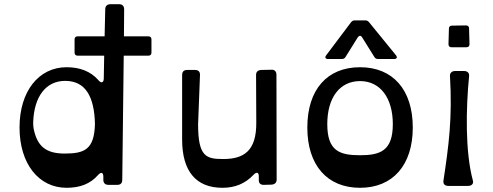

<svg xmlns="http://www.w3.org/2000/svg" viewBox="-20 -880 2345 914"><path d="M686 -707H570L571 -835C571 -851 563 -860 547 -860H506C490 -860 481 -851 481 -836L478 -707H350C340 -707 335 -702 335 -692V-630C335 -620 340 -615 350 -615H476L474 -507C474 -485 461 -482 447 -500C411 -540 361 -560 297 -560C164 -560 73 -445 73 -273C73 -101 164 14 297 14C361 14 410 -5 446 -46C461 -63 472 -60 472 -38V-24C472 -9 480 0 497 0H538C554 0 562 -8 562 -24L569 -615H686C696 -615 701 -620 701 -630V-692C701 -702 696 -707 686 -707ZM288 -149C198 -149 157 -184 140 -268C138 -279 138 -287 138 -298C142 -421 199 -495 290 -495C386 -495 429 -422 432 -290C429 -169 383 -149 288 -149Z M1039 14C1099 14 1147 -6 1186 -47C1202 -64 1213 -60 1212 -38V-25C1211 -9 1219 0 1235 0L1272 -1C1288 -2 1297 -10 1297 -26L1296 -524C1296 -540 1287 -549 1272 -548L1224 -547C1208 -546 1199 -539 1199 -523L1200 -296C1201 -161 1140 -123 1043 -123C962 -123 923 -133 923 -288L932 -522C933 -539 924 -547 908 -547H871C855 -547 847 -539 847 -522V-216C847 -65 913 14 1039 14Z M1542 -599H1607C1615 -599 1621 -602 1625 -609L1683 -702C1690 -712 1698 -712 1704 -702L1762 -609C1766 -602 1772 -599 1780 -599H1856C1869 -599 1873 -607 1865 -617L1737 -774C1732 -780 1727 -783 1719 -783H1669C1661 -783 1656 -780 1651 -774L1533 -617C1525 -607 1529 -599 1542 -599ZM1694 14C1850 14 1945 -94 1945 -273C1945 -453 1850 -560 1694 -560C1537 -560 1443 -453 1443 -273C1443 -94 1537 14 1694 14ZM1694 -141C1597 -141 1538 -161 1538 -289C1538 -416 1598 -494 1694 -494C1790 -494 1850 -414 1850 -289C1850 -162 1790 -141 1694 -141Z M2130 -655H2200C2210 -655 2215 -660 2215 -670L2213 -744C2213 -754 2208 -759 2198 -759L2132 -758C2122 -758 2117 -753 2117 -743L2115 -670C2115 -660 2120 -655 2130 -655ZM2115 5H2208C2224 5 2236 -4 2231 -21C2194 -158 2198 -364 2213 -517C2215 -533 2205 -542 2189 -542H2147C2131 -542 2122 -533 2122 -520C2134 -316 2116 -186 2091 -20C2089 -3 2098 5 2115 5Z"/></svg>

Font: OpenDyslexic3
Style: Regular
Weight: 400
Designer: Abelardo Gonzalez
Version: Version 3.001;PS 003.001;hotconv 1.0.88;makeotf.lib2.5.64775